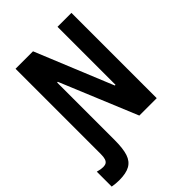

<svg xmlns="http://www.w3.org/2000/svg" viewBox="-282 -850 1162 1162"><g transform="rotate(-45 299.0 -269.5)"><path d="M37.9 191.2Q9.4 191.2 -21.8 185.8V58.1Q5.9 66.1 25.2 66.1Q41.8 66.1 51.5 59.9Q61.2 53.7 66 39.5Q70.8 25.3 70.8 0H190Q190 72.2 176.4 113.2Q162.8 154.1 130 172.6Q97.2 191.2 37.9 191.2ZM196 -493.2H190V0H70.8V-730H220.4L424 -233.5H430V-730H549.2V0H400.3Z"/></g></svg>

Font: Monaspace Neon Var
Style: Regular
Weight: 400
Designer: Riley Cran and the Lettermatic Team
Version: Version 1.000 (Monaspace Neon Var)